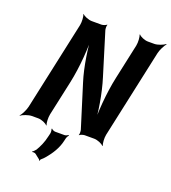

<svg xmlns="http://www.w3.org/2000/svg" viewBox="-173 -863 1106 1245"><g transform="rotate(20 380.5 -240.5)"><path d="M593 -50 725 -661C730 -685 749 -722 761 -735L759 -737C744 -725 708 -711 685 -711H641C618 -711 586 -725 577 -737L575 -735C581 -722 584 -685 579 -661L527 -420C502 -306 491 -159 496 -76L501 -78C499 -160 477 -296 446 -394L356 -687C354 -695 353 -716 357 -722L355 -724C351 -718 330 -711 321 -711H254C231 -711 197 -725 188 -737L187 -735C193 -722 196 -685 191 -661L59 -50C54 -26 35 11 23 24V26C38 14 76 0 99 0H143C166 0 198 14 207 26L209 24C203 11 201 -26 206 -50L258 -290C283 -404 293 -551 288 -634L284 -633C286 -550 306 -413 337 -316L428 -24C430 -16 431 5 427 11L428 13C432 7 454 0 463 0H529C552 0 585 14 594 26L597 24C591 11 588 -26 593 -50ZM205 222 238 248C240 249 241 254 241 256L245 255C245 253 247 248 248 246C259 237 269 227 278 216C308 180 339 134 351 79L355 62C357 53 364 41 368 37L366 34C361 38 348 44 340 44H276C266 44 254 37 250 32L247 35C250 40 252 55 250 65L245 86C235 132 219 165 202 194C196 202 185 213 180 215V219C185 217 198 217 205 222Z"/></g></svg>

Font: Asimov
Style: EdgeExtremeIt
Weight: 500
Designer: Google
Version: Version 2.000980: 2014